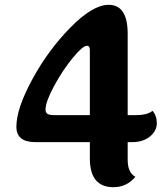

<svg xmlns="http://www.w3.org/2000/svg" viewBox="-20 -766 695 797"><path d="M206 -288H353V-558Q353 -576 341 -576Q323 -576 281 -524.5Q239 -473 204 -408Q169 -343 169 -311Q169 -298 177.5 -293Q186 -288 206 -288ZM529 -176H510V-103Q510 -49 542 -32Q506 11 451 11Q353 11 353 -108V-176H127Q48 -176 48 -240Q48 -315 114 -436.5Q180 -558 272.5 -652Q365 -746 431 -746Q510 -746 510 -626V-288H542Q592 -288 613 -306Q631 -286 631 -254.5Q631 -223 602.5 -199.5Q574 -176 529 -176Z"/></svg>

Font: Laila
Style: Bold
Weight: 700
Designer: Hitesh Malaviya
Foundry: Indian Type Foundry
Version: Version 1.302;PS 1.0;hotconv 1.0.78;makeotf.lib2.5.61930; tt